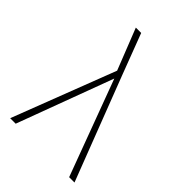

<svg xmlns="http://www.w3.org/2000/svg" viewBox="-215 -821 914 914"><g transform="rotate(45 242.5 -364.0)"><path d="M425 0 245 -484 65 0H28L228 -520L146 -728H182L261 -520L461 0Z"/></g></svg>

Font: Murecho ExtraLight
Style: Regular
Weight: 200
Designer: Neil Summerour
Foundry: Positype
Version: Version 1.010; ttfautohint (v1.8.3)